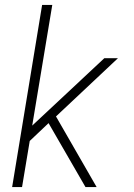

<svg xmlns="http://www.w3.org/2000/svg" viewBox="-20 -755 540 775"><path d="M29 0 150 -735H191L110 -248L401 -520H456L206 -285L370 0H325L217 -187L176 -258L100 -186L69 0Z"/></svg>

Font: Iosevka SS04 XLt Obl
Style: Regular
Weight: 200
Italic angle: -9°
Monospace: yes
Designer: Belleve Invis
Foundry: Belleve Invis
Version: Version 19.0.0; ttfautohint (v1.8.4)